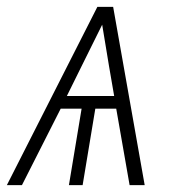

<svg xmlns="http://www.w3.org/2000/svg" viewBox="-27 -540 547 560"><path d="M-7 0 257 -520H303L395 0H351L312 -223H251L214 0H174L211 -223H150L37 0ZM168 -260H306L291 -347Q286 -377 281 -407.5Q276 -438 271 -468Q256 -438 241 -407.5Q226 -377 211 -347Z"/></svg>

Font: Iosevka SS18 Extralight
Style: Italic
Weight: 200
Italic angle: -9°
Monospace: yes
Designer: Belleve Invis
Foundry: Belleve Invis
Version: Version 25.1.1; ttfautohint (v1.8.4)